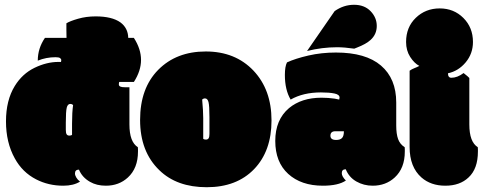

<svg xmlns="http://www.w3.org/2000/svg" viewBox="-20 -764 2009 799"><path d="M284.2 -326.7Q279.3 -331.5 272.5 -331.5Q261.7 -331.5 257.8 -316.2Q253.9 -300.8 253.9 -253.9V-223.6Q253.9 -210.4 257.3 -205.1Q260.7 -199.7 268.6 -199.7Q276.4 -199.7 279.8 -203.1V-249Q279.8 -296.9 284.2 -326.7ZM41.5 -406.2Q72.8 -457 123.5 -481.7Q174.3 -506.3 223.1 -506.3H229Q231.9 -506.3 233.4 -505.9Q234.9 -508.8 234.9 -513.9Q234.9 -519 229.7 -522.5Q224.6 -525.9 210.9 -525.9Q172.4 -525.9 137.2 -511.7Q137.2 -563 167 -606.4H256.8Q256.3 -616.7 256.3 -638.2V-667Q271 -676.3 304.9 -686Q338.9 -695.8 377.9 -695.8Q445.8 -695.8 481 -670.9Q512.7 -647.5 513.7 -606.4H537.1Q566.9 -560.1 566.9 -514.6Q566.9 -469.2 537.1 -422.9H476.1Q474.6 -418.5 474.6 -412.6Q474.6 -406.7 480.5 -403.8Q486.3 -400.9 500 -400.9H518.6V-246.1Q518.6 -173.3 553.7 -151.4Q554.2 -148.9 554.2 -142.1V-133.3Q554.2 -64 512.2 -25.4Q475.1 8.8 420.4 8.8Q382.3 8.8 354.5 -7.3Q321.8 -25.9 308.6 -58.1Q292 -58.1 292 -42Q292 -34.7 297.6 -25.1Q303.2 -15.6 313 -8.3Q286.1 8.8 243.2 8.8Q181.6 8.8 130.4 -17.6Q73.2 -46.9 41.5 -105Q4.9 -170.9 4.9 -258.8Q4.9 -346.7 41.5 -406.2Z M825.7 -272V-186.5Q829.1 -183.1 836.9 -183.1Q844.7 -183.1 848.1 -188.5Q851.6 -193.8 851.6 -207V-276.9Q851.6 -323.7 847.7 -339.1Q843.8 -354.5 833 -354.5Q826.2 -354.5 821.3 -349.6Q825.7 -301.3 825.7 -272ZM643.1 -55.7Q563 -132.8 563 -264.9Q563 -397 638.4 -473.4Q713.9 -549.8 836.4 -549.8Q959 -549.8 1034.7 -470.2Q1109.9 -390.6 1109.9 -262.9Q1109.9 -135.3 1037.4 -60.1Q964.8 15.1 840.3 15.1Q715.8 15.1 643.1 -55.7Z M1628.9 -241.7Q1628.9 -206.5 1636.7 -185.1Q1644.5 -163.6 1664.1 -151.4Q1664.6 -148.9 1664.6 -142.1V-133.3Q1664.6 -64 1622.6 -25.4Q1585.4 8.8 1530.8 8.8Q1493.7 8.8 1462.9 -8.8Q1432.1 -26.4 1418.9 -59.6Q1402.3 -59.6 1402.3 -43.5Q1402.3 -29.8 1419.4 -12.7Q1387.7 8.8 1323.7 8.8Q1233.4 8.8 1179.4 -40.3Q1125.5 -89.4 1125.5 -177.5Q1125.5 -265.6 1182.6 -314Q1234.9 -357.4 1317.9 -357.4Q1346.2 -357.4 1372.6 -353.5Q1390.1 -350.1 1391.6 -349.6Q1393.1 -354.5 1393.1 -357.9Q1393.1 -370.6 1371.6 -375Q1350.1 -379.4 1315.4 -379.4Q1241.7 -379.4 1189.5 -349.6Q1165.5 -390.1 1165.5 -452.1Q1165.5 -487.3 1174.3 -504.4Q1209.5 -520.5 1263.7 -533Q1317.9 -545.4 1377.9 -545.4Q1502 -545.4 1565.4 -491.2Q1628.9 -437 1628.9 -337.4ZM1375.5 -217.8Q1355 -217.8 1355 -199.2Q1355 -181.6 1378.9 -181.6Q1395.5 -181.6 1403.3 -189.7Q1411.1 -197.8 1411.1 -217.8Q1411.1 -217.8 1375.5 -217.8ZM1382.8 -567.4Q1320.3 -567.4 1257.8 -551.8L1372.6 -717.8Q1410.2 -744.1 1453.4 -744.1Q1496.6 -744.1 1522.2 -717.5Q1547.9 -690.9 1547.9 -656Q1547.9 -621.1 1522 -597.7Q1503.4 -580.6 1465.3 -565.9L1454.1 -561.5Q1413.1 -567.4 1382.8 -567.4Z M1933.1 -439.5V-246.1Q1933.1 -173.3 1968.3 -151.4Q1968.8 -148.9 1968.8 -142.1V-133.3Q1968.8 -61.5 1929.7 -25.4Q1893.6 8.8 1833.3 8.8Q1772.9 8.8 1733.9 -25.4Q1684.6 -68.8 1684.6 -152.3V-469.7Q1693.4 -476.1 1703.6 -480Q1713.9 -483.9 1725.1 -489.7Q1704.1 -500.5 1687 -527.1Q1669.9 -553.7 1669.9 -589.4Q1669.9 -650.9 1710.4 -689.9Q1751 -729 1809.8 -729Q1868.7 -729 1908.4 -689.2Q1948.2 -649.4 1948.2 -589.4Q1948.2 -541 1918 -504.6Q1887.7 -468.3 1844.2 -459Q1844.2 -440.4 1858.4 -440.4Q1883.3 -440.4 1909.2 -460Q1928.7 -444.8 1933.1 -439.5Z"/></svg>

Font: Modak
Style: Regular
Weight: 400
Version: Version 1.036;PS Version 1.000;hotconv 1.0.79;makeotf.lib2.5